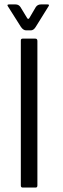

<svg xmlns="http://www.w3.org/2000/svg" viewBox="-20 -840 280 860"><path d="M73.3 -9.2V-658.7Q73.3 -667 81.5 -667H138.3Q147.3 -667 147.5 -656.8V-9.5Q147.5 0 140.3 0H81.3Q73.3 0 73.3 -9.2ZM74 -719 15 -812.3Q9.8 -820.2 20.7 -820.2H49.7Q63.7 -820.2 71.7 -808.3L101.8 -758.7Q106.3 -752 111.2 -758.7L140.3 -808.3Q148.3 -820.2 163.3 -820.2H192.7Q202.2 -820.2 198.3 -813.3L140.3 -720Q130.8 -704 118.2 -704H97.3Q84.5 -704 74 -719Z"/></svg>

Font: Vivano Light
Style: Regular
Weight: 300
Designer: Joe Prince, Josias Burgherr
Version: Version 2.064;September 19, 2022;FontCreator 14.0.0.2877 64-